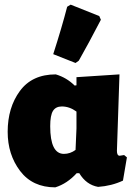

<svg xmlns="http://www.w3.org/2000/svg" viewBox="-20 -797 586 826"><path d="M269 -768 284 -777 407 -728 414 -712Q360 -608 319 -536L305 -526L209 -564Q246 -679 269 -768ZM218 9Q120 9 66.5 -61.5Q13 -132 13 -230Q13 -334 65.5 -405.5Q118 -477 220 -477Q267 -463 301 -429L309 -430V-465L494 -477L483 -148Q483 -127 495 -127Q496 -127 514 -130L526 -120L509 -20Q460 3 402 7Q351 -2 321 -52H310Q269 -7 218 9ZM196 -254Q196 -135 255 -135Q282 -135 305 -152L309 -244V-317Q279 -339 246 -339Q220 -339 208 -320Q196 -301 196 -254Z"/></svg>

Font: Alegreya Sans Black
Style: Regular
Weight: 900
Designer: Juan Pablo del Peral
Foundry: Huerta Tipografica
Version: Version 2.007